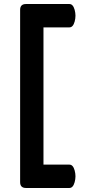

<svg xmlns="http://www.w3.org/2000/svg" viewBox="-20 -818 425 954"><path d="M109 -798H325Q343 -798 351 -769Q355 -754 355 -740Q355 -726 351 -711Q343 -682 325 -682H196V0H325Q343 0 351 29Q355 44 355 58Q355 72 351 87Q343 116 325 116H109Q80 116 80 87V-769Q80 -798 109 -798Z"/></svg>

Font: Lilita One
Style: Regular
Weight: 400
Designer: Juan Montoreano
Foundry: Juan Montoreano
Version: Version 1.002